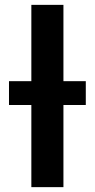

<svg xmlns="http://www.w3.org/2000/svg" viewBox="-20 -770 390 790"><path d="M17 -436H333V-338H17ZM241 -750V0H109V-750Z"/></svg>

Font: Unbounded Variable
Style: Regular
Weight: 400
Designer: Luke Prowse, Jean-Baptiste Morizot, Fátima Lázaro, Florian Runge
Foundry: NaN
Version: Version 1.600;FEAKit 1.0